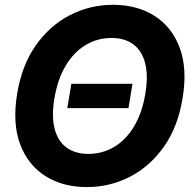

<svg xmlns="http://www.w3.org/2000/svg" viewBox="-20 -757 789 787"><path d="M522.9 -413.5 506.6 -313.7H255.9L272.5 -413.5ZM336 9.8Q237.1 9.8 165.6 -35.6Q94 -81.1 62.2 -166.7Q30.4 -252.4 50.3 -373Q69.6 -489.9 126.8 -571.1Q184 -652.3 266.4 -694.8Q348.7 -737.3 443.5 -737.3Q542.1 -737.3 613.4 -691.9Q684.8 -646.6 716.7 -560.9Q748.7 -475.2 728.3 -353.5Q709.2 -237.1 652 -155.9Q594.7 -74.7 512.6 -32.5Q430.5 9.8 336 9.8ZM342.2 -126.2Q400.2 -126.2 448.2 -154.9Q496.2 -183.6 529.4 -238.8Q562.7 -293.9 575.7 -373Q588.1 -448 574.8 -498.7Q561.5 -549.4 526.2 -575.4Q490.9 -601.4 437.1 -601.4Q379.4 -601.4 331.2 -572.5Q282.9 -543.7 249.7 -488.5Q216.4 -433.3 202.9 -353.5Q190.7 -279.2 204.1 -228.5Q217.5 -177.8 253 -152Q288.6 -126.2 342.2 -126.2Z"/></svg>

Font: Inter Tight
Style: Italic
Weight: 400
Italic angle: -9.39999°
Designer: Rasmus Andersson
Foundry: rsms
Version: Version 3.002